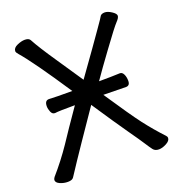

<svg xmlns="http://www.w3.org/2000/svg" viewBox="-133 -820 866 945"><g transform="rotate(-20 300.0 -347.5)"><path d="M539 19Q519 19 509 6Q499 -7 483 -32Q467 -57 425 -116.5Q383 -176 300 -301Q167 -107 141 -67.5Q115 -28 108 -17.5Q101 -7 93.5 4.5Q86 16 63 16Q42 16 22.5 7.5Q3 -1 3 -15Q3 -20 9 -29Q65 -93 111 -161Q151 -222 224 -327Q137 -327 120 -324H118Q105 -324 98.5 -339.5Q92 -355 92 -369Q92 -399 114 -399Q144 -397 236 -397Q105 -595 49 -659Q39 -670 39 -677Q39 -694 61.5 -704Q84 -714 102 -714Q122 -714 129 -703Q154 -656 216 -565Q278 -474 307 -430Q364 -509 400.5 -561Q437 -613 456 -640Q475 -667 483 -679L495 -698Q502 -706 518 -706Q533 -706 553 -693Q573 -680 573 -669Q573 -658 556 -640.5Q539 -623 469 -527Q413 -451 376 -397Q443 -397 485 -399H486Q498 -399 505 -384.5Q512 -370 512 -350Q512 -325 491 -325L373 -327Q465 -189 504 -138Q547 -82 594 -32Q600 -26 600 -19Q600 -4 578.5 7.5Q557 19 539 19Z"/></g></svg>

Font: LXGW WenKai Lite
Style: Bold
Weight: 700
Designer: LXGW / Fontworks Inc.
Foundry: LXGW / Fontworks Inc.
Version: Version 1.330;April 28, 2024